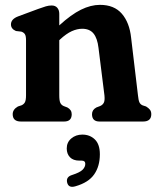

<svg xmlns="http://www.w3.org/2000/svg" viewBox="-20 -488 634 771"><path d="M218 -432.5V-386Q265.5 -429.5 305 -449Q344.5 -468.5 381.5 -468.5Q438.5 -468.5 469.2 -433Q500 -397.5 506.5 -336.5L534 -105.5Q536 -85.5 539.8 -77.2Q543.5 -69 552.5 -65L566.5 -60.5Q576.5 -54.5 582 -47.5Q587.5 -40.5 587.5 -29.5Q587.5 0 554.5 0H379.5Q349.5 0 349.5 -29.5Q349.5 -47 367 -56.5L381.5 -62Q391.5 -66 396.5 -74.8Q401.5 -83.5 399.5 -104L375.5 -296Q371 -334.5 355.5 -353.5Q340 -372.5 310 -372.5Q290 -372.5 268.2 -362.8Q246.5 -353 221 -329.5L218 -326.5V-105.5Q218 -84 222.2 -75Q226.5 -66 236 -62L250.5 -56.5Q268 -47 268 -29.5Q268 0 237.5 0H64Q31 0 31 -29.5Q31 -48.5 52 -60.5L66 -65Q75.5 -69 80 -77.2Q84.5 -85.5 84.5 -105.5V-326.5Q84.5 -344 79.8 -351Q75 -358 65.5 -361L44 -363.5Q24 -372 24 -390Q24 -411.5 53.5 -422.5L133 -452Q152 -459 164 -462.5Q176 -466 187.5 -466Q202 -466 210 -456.8Q218 -447.5 218 -432.5ZM299 157Q274 157 261 143.5Q248 130 248 108Q248 83.5 266.2 68Q284.5 52.5 310.5 52.5Q341 52.5 361 72Q381 91.5 381 131.5Q381 179.5 358.2 212.2Q335.5 245 283 260Q255 268.5 249.5 244.5Q244.5 222 270 214.5Q301 204.5 311.8 193.5Q322.5 182.5 322.5 170Q322.5 157 308 157Z"/></svg>

Font: Fraunces 72pt SuperSoft SemiBold
Style: Regular
Weight: 600
Version: Version 1.000;[b76b70a41]